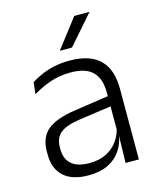

<svg xmlns="http://www.w3.org/2000/svg" viewBox="-106 -758 698 843"><g transform="rotate(-15 243.0 -336.0)"><path d="M362.5 0 365.5 -121.5 363 -131V-288.5V-321Q363 -384 331.2 -415.2Q299.5 -446.5 231.5 -446.5Q178.5 -446.5 135 -430.5Q91.5 -414.5 58.5 -394L64.5 -447.5Q82.5 -459 108 -470.8Q133.5 -482.5 166.8 -490.2Q200 -498 240 -498Q289 -498 323.8 -486Q358.5 -474 380.5 -451Q402.5 -428 412.8 -395.5Q423 -363 423 -322.5V0ZM191.5 10.5Q119 10.5 80.2 -24.5Q41.5 -59.5 41.5 -125V-138Q41.5 -202.5 81.2 -235.2Q121 -268 210 -281L373 -305L376 -259L217.5 -236.5Q155.5 -227.5 128.5 -205.8Q101.5 -184 101.5 -141.5V-132.5Q101.5 -87.5 129 -64Q156.5 -40.5 209.5 -40.5Q255 -40.5 287.2 -57Q319.5 -73.5 339.2 -101.2Q359 -129 365.5 -163.5L377.5 -120.5H365Q359 -86 338.8 -56Q318.5 -26 282.2 -7.8Q246 10.5 191.5 10.5ZM312 -682H380.5V-681L266.5 -550.5H212V-552Z"/></g></svg>

Font: Anek Gurmukhi Medium Light
Style: Regular
Weight: 300
Version: Version 1.003